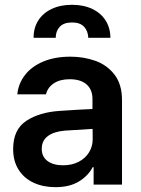

<svg xmlns="http://www.w3.org/2000/svg" viewBox="-20 -775 590 806"><path d="M232.4 -309.6Q316.9 -315.4 368.2 -317.4V-359.4Q368.2 -398.9 343.3 -420.7Q318.4 -442.4 272.5 -442.4Q231.9 -442.4 206.1 -425.3Q180.2 -408.2 172.9 -378.9H52.7Q57.1 -424.3 85 -460.2Q112.8 -496.1 161.6 -516.6Q210.4 -537.1 275.4 -537.1Q331.1 -537.1 380.1 -519.8Q429.2 -502.4 460.7 -461.7Q492.2 -420.9 492.2 -354.5V0H373V-73.2H369.1Q349.6 -36.1 310.5 -12.7Q271.5 10.7 212.9 10.7Q161.6 10.7 121.3 -7.8Q81.1 -26.4 58.1 -62.5Q35.2 -98.6 35.2 -149.4Q35.2 -231.4 90.6 -267.8Q146 -304.2 232.4 -309.6ZM245.1 -81.1Q281.7 -81.1 310.1 -95.7Q338.4 -110.4 353.8 -135.5Q369.1 -160.6 369.1 -190.4L368.7 -233.9L252 -226.6Q206.1 -222.7 180.7 -203.6Q155.3 -184.6 155.3 -150.4Q155.3 -116.7 179.7 -98.9Q204.1 -81.1 245.1 -81.1ZM282.2 -754.9Q331.1 -754.9 367.7 -737.3Q404.3 -719.7 423.8 -688.2Q443.4 -656.7 443.4 -616.2H350.6Q349.6 -644.5 333 -662.6Q316.4 -680.7 282.2 -680.7Q247.6 -680.7 230.7 -662.4Q213.9 -644 213.9 -616.2H121.1Q120.6 -656.7 140.1 -688.2Q159.7 -719.7 196.5 -737.3Q233.4 -754.9 282.2 -754.9Z"/></svg>

Font: Pretendard Std SemiBold
Style: Regular
Weight: 600
Designer: Base glyphs from Inter by Rasmus Andersson; Hangeul glyphs from Noto Sans CJK(Source Han Sans) by Jang Soo-young and Kan
Foundry: Kil Hyung-jin
Version: Version 1.309